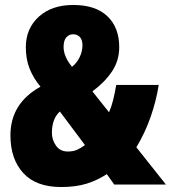

<svg xmlns="http://www.w3.org/2000/svg" viewBox="-20 -743 688 773"><path d="M275 -723Q365 -723 412.5 -677.5Q460 -632 460 -553Q460 -499 431 -455.5Q402 -412 352 -375L419 -291Q428 -311 435 -338.5Q442 -366 448 -401H619Q609 -337 586.5 -272.5Q564 -208 529 -150L648 0H440L410 -42Q372 -17 328.5 -3.5Q285 10 226 10Q125 10 73.5 -46.5Q22 -103 22 -198Q22 -327 143 -394Q114 -429 99 -467Q84 -505 84 -553Q84 -628 136 -675.5Q188 -723 275 -723ZM274 -605Q258 -605 247 -592.5Q236 -580 236 -554Q236 -515 270 -474Q290 -490 301 -513.5Q312 -537 312 -560Q312 -583 301.5 -594Q291 -605 274 -605ZM221 -294Q189 -265 189 -208Q189 -180 205.5 -156.5Q222 -133 253 -133Q275 -133 290.5 -140Q306 -147 322 -159Z"/></svg>

Font: Noto Sans Gurmukhi ExtraCondensed Black
Style: Regular
Weight: 900
Width: 2
Designer: Jelle Bosma - Monotype Design Team
Foundry: Monotype Imaging Inc.
Version: Version 2.004; ttfautohint (v1.8.4.7-5d5b)